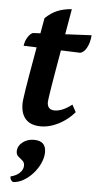

<svg xmlns="http://www.w3.org/2000/svg" viewBox="-59 -605 476 933"><g transform="rotate(5 179.5 -138.0)"><path d="M152.4 12Q103.7 12 78.9 -14Q54.1 -39.9 54.1 -90Q54.1 -98.6 56.2 -115.1Q58.2 -131.6 62.8 -161Q67.3 -190.4 75.4 -237.1Q83.5 -283.8 95.6 -351.8Q107.7 -419.8 124.3 -513.3Q152.5 -540.4 182.6 -553Q212.6 -565.6 252.9 -568.5Q236.2 -473.2 223.6 -399.7Q211 -326.2 201.7 -273.5Q192.4 -220.7 186.9 -185.7Q181.4 -150.7 178.7 -132.1Q176 -113.5 176 -109Q176 -70.9 212.1 -70.9Q231.8 -70.9 253.4 -80.4Q274.9 -90 296 -106.7L315.3 -71.6Q294.7 -47.1 267.4 -28Q240 -8.9 210.4 1.5Q180.9 12 152.4 12ZM312.1 -360.9 34.9 -371Q38.2 -394.6 49.6 -412.9Q60.9 -431.2 74.4 -436.5L359.4 -450.6Q359.4 -436.5 354 -416.7Q348.7 -396.9 338.2 -381.1Q327.7 -365.3 312.1 -360.9ZM40.8 293.1Q34 288.7 30.4 283.3Q26.7 277.9 26.7 267.3Q55.2 260.4 71.4 244.4Q87.6 228.4 87.6 209.2Q87.6 193.4 77.3 185Q67 176.6 56.7 167.7Q46.4 158.8 46.4 143.6Q46.4 116.8 69.8 98.4Q93.1 80 124.8 80Q183.7 80 183.7 134.4Q183.7 161.4 171 189.4Q158.3 217.4 137.3 240.7Q116.3 264 91.2 278.3Q66.2 292.5 40.8 293.1Z"/></g></svg>

Font: Petrona
Style: Italic
Weight: 400
Italic angle: -9°
Designer: Ringo R. Seeber
Foundry: Ringo R. Seeber
Version: Version 2.001; ttfautohint (v1.8.3)